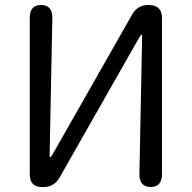

<svg xmlns="http://www.w3.org/2000/svg" viewBox="-20 -754 773 774"><path d="M149 0Q100 0 100 -52V-682Q100 -734 146 -734Q192 -733 191 -681L180 -125Q180 -120 182.5 -120Q185 -120 191 -130L513 -696Q535 -734 578 -734Q633 -734 633 -682V-52Q633 0 587 0Q541 -1 542 -53L553 -609Q553 -614 550.5 -614Q548 -614 542 -604L220 -38Q198 0 155 0Z"/></svg>

Font: Resource Han Rounded CN
Style: Regular
Weight: 400
Designer: Cyano Hao (round all glyphs); Ryoko NISHIZUKA  (kana, bopomofo & ideographs); Paul D. Hunt (Latin, Greek & Cyrillic); Sa
Foundry: Cyano Hao
Version: 0.990